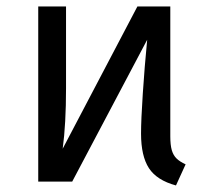

<svg xmlns="http://www.w3.org/2000/svg" viewBox="-20 -560 655 592"><path d="M505.1 -140Q505.1 -112.8 509.7 -96.9Q514.4 -81 524.4 -71.3Q534.4 -61.5 552.3 -53.3L522.6 11.8Q463.6 -4.1 439.2 -41.5Q414.9 -79 414.9 -147.7Q414.9 -190.8 420.3 -271.8Q425.6 -352.8 433.8 -437.4L202.6 0H97.9V-540H183.6V-287.7Q183.6 -177.9 173.3 -101.5L403.6 -540H505.1Z"/></svg>

Font: Fira Code
Style: Regular
Weight: 400
Designer: Carrois Corporate, Edenspiekermann AG, Nikita Prokopov
Foundry: Carrois Corporate, Edenspiekermann AG, Nikita Prokopov
Version: Version 5.002